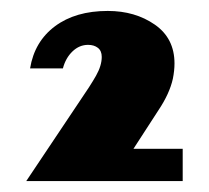

<svg xmlns="http://www.w3.org/2000/svg" viewBox="-20 -726 382 351"><path d="M125 -540Q145 -569 155.5 -587.5Q166 -606 166 -622Q166 -633 159 -638.5Q152 -644 141 -644Q125 -644 112.5 -632Q100 -620 95 -601H35Q43 -650 80.5 -678Q118 -706 177 -706Q227 -706 263 -681Q299 -656 299 -610Q299 -597 296 -582Q290 -555 270 -525L224 -454H314V-395H28Z"/></svg>

Font: Notable
Style: Regular
Weight: 400
Designer: Multiple Designers
Foundry: Google, Inc.
Version: Version 1.100